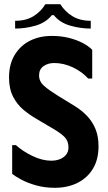

<svg xmlns="http://www.w3.org/2000/svg" viewBox="-20 -882 512 914"><path d="M449 -185Q449 -123 422.5 -79Q396 -35 349 -11.5Q302 12 241 12Q193 12 152 0.5Q111 -11 81.5 -27Q52 -43 38 -54V-191H56Q88 -162 134.5 -139.5Q181 -117 224 -117Q247 -117 265.5 -124.5Q284 -132 295 -146Q306 -160 306 -180Q306 -210 288.5 -228.5Q271 -247 235 -268L152 -317Q121 -335 91.5 -359.5Q62 -384 42.5 -421.5Q23 -459 23 -513Q23 -577 50.5 -621.5Q78 -666 123.5 -688.5Q169 -711 226 -711Q270 -711 306.5 -702Q343 -693 371.5 -678.5Q400 -664 419 -645V-508H400Q370 -541 326.5 -561.5Q283 -582 238 -582Q208 -582 187 -567Q166 -552 166 -523Q166 -494 190 -473Q214 -452 253 -428L336 -377Q370 -356 395 -329.5Q420 -303 434.5 -268Q449 -233 449 -185ZM196 -862H267Q290 -826 325.5 -804.5Q361 -783 412 -783V-746Q363 -746 314 -760Q265 -774 236 -810H227Q198 -774 149.5 -760Q101 -746 52 -746V-783Q104 -783 139.5 -805Q175 -827 196 -862Z"/></svg>

Font: Phudu SemiBold
Style: Regular
Weight: 600
Version: Version 1.005;gftools[0.9.23]